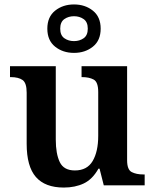

<svg xmlns="http://www.w3.org/2000/svg" viewBox="-20 -834 695 864"><path d="M267 10Q183 10 141.5 -37.5Q100 -85 100 -187V-417Q100 -461 81.5 -474Q63 -487 28 -487H25V-536H231V-206Q231 -142 249 -104.5Q267 -67 317 -67Q372 -67 397 -109.5Q422 -152 422 -223V-420Q422 -465 401.5 -476Q381 -487 350 -487H347V-536H552V-113Q552 -70 573 -59.5Q594 -49 624 -49H631V0H447L428 -75H423Q396 -27 357 -8.5Q318 10 267 10ZM313 -596Q263 -596 228 -624Q193 -652 193 -705Q193 -758 228 -786Q263 -814 313 -814Q363 -814 398 -786Q433 -758 433 -705Q433 -652 398 -624Q363 -596 313 -596ZM313 -649Q338 -649 356.5 -662Q375 -675 375 -705Q375 -735 356.5 -748Q338 -761 313 -761Q288 -761 269.5 -748Q251 -735 251 -705Q251 -675 269.5 -662Q288 -649 313 -649Z"/></svg>

Font: Noto Serif Malayalam SemiBold
Style: Regular
Weight: 600
Designer: Indian type Foundry, Jelle Bosma, Monotype Design Team
Foundry: Monotype Imaging Inc.
Version: Version 2.104; ttfautohint (v1.8.4.7-5d5b)